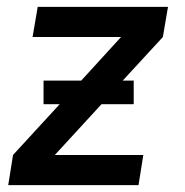

<svg xmlns="http://www.w3.org/2000/svg" viewBox="-20 -540 540 560"><path d="M4 0 18 -88 154 -236H107V-305H217L333 -432H75L90 -520H470L455 -432L338 -305H370V-236H276L140 -88H398L384 0Z"/></svg>

Font: Iosevka SS18 Semibold
Style: Italic
Weight: 600
Italic angle: -9°
Monospace: yes
Designer: Belleve Invis
Foundry: Belleve Invis
Version: Version 25.1.1; ttfautohint (v1.8.4)